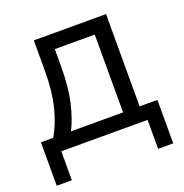

<svg xmlns="http://www.w3.org/2000/svg" viewBox="-120 -624 837 872"><g transform="rotate(-20 298.5 -188.0)"><path d="M8 -70H67Q98 -120 117 -195Q136 -270 136 -367V-516H485V-70H571V140H498V0H81V140H8ZM405 -70V-446H212V-363Q212 -260 194.5 -187.5Q177 -115 153 -70Z"/></g></svg>

Font: IBM Plex Sans
Style: Regular
Weight: 400
Designer: Mike Abbink, Paul van der Laan, Pieter van Rosmalen
Foundry: Bold Monday
Version: Version 3.005